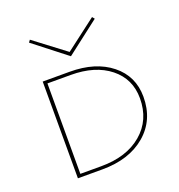

<svg xmlns="http://www.w3.org/2000/svg" viewBox="-121 -755 798 856"><g transform="rotate(-20 278.5 -327.0)"><path d="M418 -643 261 -522 106 -643 114 -654 262 -542 409 -654ZM232 -459Q354 -459 428.5 -399.5Q503 -340 503 -242Q503 -132 425.5 -66Q348 0 220 0H104V-459ZM220 -15Q341 -15 413.5 -76.5Q486 -138 486 -241Q486 -333 416.5 -388.5Q347 -444 231 -444H121V-15Z"/></g></svg>

Font: EauTestSC Thin
Style: Regular
Weight: 250
Designer: Christian Thalmann (Catharsis Fonts)
Version: Version 0.001;PS 000.001;hotconv 1.0.88;makeotf.lib2.5.64775